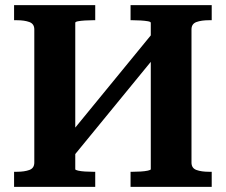

<svg xmlns="http://www.w3.org/2000/svg" viewBox="-20 -730 882 750"><path d="M208 -151 588 -615 635 -569 255 -105ZM35 0V-59H46Q75 -59 94.5 -66Q114 -73 114 -95V-615Q114 -637 94.5 -644Q75 -651 46 -651H35V-710H352V-651H343Q328 -651 312 -650Q296 -649 285 -647Q274 -645 274 -641V-69Q274 -66 285 -63.5Q296 -61 312 -60Q328 -59 343 -59H352V0ZM490 0V-59H499Q514 -59 530 -60Q546 -61 557.5 -63.5Q569 -66 569 -69V-641Q569 -645 557.5 -647Q546 -649 530 -650Q514 -651 499 -651H490V-710H807V-651H796Q767 -651 747.5 -644Q728 -637 728 -615V-95Q728 -73 747.5 -66Q767 -59 796 -59H807V0Z"/></svg>

Font: Roboto Serif 28pt SemiBold
Style: Regular
Weight: 600
Designer: Greg Gazdowicz
Foundry: Commercial Type
Version: Version 1.008